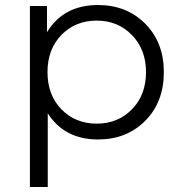

<svg xmlns="http://www.w3.org/2000/svg" viewBox="-20 -550 718 764"><path d="M370 5Q237 5 170 -99V194H99V-526H167V-422Q233 -530 370 -530Q484 -530 558 -455.5Q632 -381 632 -263Q632 -144 558 -69.5Q484 5 370 5ZM365 -58Q449 -58 505 -115Q561 -172 561 -263Q561 -353 505 -410.5Q449 -468 365 -468Q280 -468 224.5 -411Q169 -354 169 -263Q169 -172 224.5 -115Q280 -58 365 -58Z"/></svg>

Font: Belfius21
Style: Regular
Weight: 400
Designer: Montserrat's base design by Julieta Ulanovsky, modified by Coast SPRL for Belfius Bank NV.
Foundry: Montserrat's base design by Julieta Ulanovsky, modified by Coast SPRL for Belfius Bank NV.
Version: Version 2.000;FEAKit 1.0